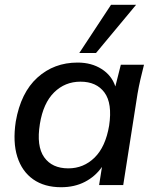

<svg xmlns="http://www.w3.org/2000/svg" viewBox="-20 -775 649 804"><path d="M33 0ZM236 9Q166 9 119 -24Q72 -57 52.5 -118.5Q33 -180 46 -266Q67 -387 136.5 -450Q206 -513 305 -513Q363 -513 405.5 -486Q448 -459 463 -413L486 -504H583Q575 -473 568 -442.5Q561 -412 556 -383L496 0H395L407 -76Q379 -36 335.5 -13.5Q292 9 236 9ZM266 -70Q330 -70 376 -115Q422 -160 437 -249Q451 -342 417.5 -387.5Q384 -433 317 -433Q252 -433 206.5 -388Q161 -343 147 -256Q132 -163 165 -116.5Q198 -70 266 -70ZM312 -553 445 -755H550L382 -553Z"/></svg>

Font: Winston Medium
Style: Italic
Weight: 500
Italic angle: -9°
Designer: Original fonts by Vernon Adams / Changes by Cristiano Sobral
Foundry: Original fonts by Vernon Adams / Changes by Cristiano Sobral
Version: Version 2.503;July 17, 2020;FontCreator 13.0.0.2655 64-bit